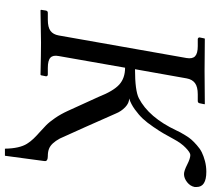

<svg xmlns="http://www.w3.org/2000/svg" viewBox="-58 -634 833 756"><g transform="rotate(90 358.0 -255.5)"><path d="M594.2 -27.8Q613.8 -27.8 613.8 -17.1Q613.8 -14.6 613.3 -11.7Q612.8 -8.8 612.8 -7.8L592.8 141.1H564.9Q564.5 112.3 559.6 90.6Q554.7 68.8 545.7 54.4Q536.6 40 525.6 28.6Q514.6 17.1 500.7 4.9Q486.8 -7.3 473.1 -20.8Q459.5 -34.2 444.1 -56.6Q428.7 -79.1 416 -106.9L360.8 -228Q337.9 -286.1 312.5 -309.1Q287.1 -332 246.1 -332L200.2 -70.8Q195.8 -48.3 206.5 -38.1Q217.3 -27.8 247.1 -27.8H272.9Q276.4 -27.8 278.3 -25.6Q280.3 -23.4 279.8 -20L275.9 -1L273.9 1Q188 -1 147.9 -1L20 1L18.1 -1L21 -20Q22.5 -27.8 29.8 -27.8H57.1Q86.9 -27.8 101.1 -38.3Q115.2 -48.8 119.1 -70.8L208 -574.2Q211.9 -597.2 200.9 -607.7Q189.9 -618.2 161.1 -618.2H133.8Q130.9 -618.2 128.7 -620.4Q126.5 -622.6 127 -626L130.9 -645L132.8 -646Q219.7 -645 258.8 -645L388.2 -646L390.1 -645L386.2 -626Q384.8 -618.2 377 -618.2H351.1Q321.3 -618.2 306.6 -607.2Q292 -596.2 288.1 -574.2L252 -371.1Q336.4 -371.1 366.2 -386.2Q441.9 -425.3 493.2 -534.2Q498.5 -545.4 501 -550Q503.4 -554.7 512.5 -569.6Q521.5 -584.5 529.1 -593Q536.6 -601.6 550.8 -614.3Q564.9 -627 579.1 -634Q593.3 -641.1 613.5 -646.5Q633.8 -651.9 655.8 -651.9Q715.8 -651.9 715.8 -613.8V-606Q712.4 -588.4 696.8 -576.2Q681.2 -564 665 -564Q652.3 -564 627.9 -576.4Q603.5 -588.9 589.8 -588.9Q580.6 -588.9 561.8 -571Q543 -553.2 526.9 -522.9Q513.2 -498 504.9 -483.4Q496.6 -468.8 479.2 -443.4Q461.9 -418 447 -402.1Q432.1 -386.2 410.6 -370.6Q389.2 -355 367.2 -348.1Q385.3 -348.1 401.6 -332.5Q418 -316.9 426.8 -294.9L480 -174.8Q519 -86.9 524.9 -75.2Q543.5 -41 564.9 -32.7Q576.7 -27.8 594.2 -27.8Z"/></g></svg>

Font: Common Serif
Style: Italic
Weight: 400
Italic angle: -12°
Designer: Philipp H. Poll, Khaled Hosny
Foundry: Stefan Peev, Context Ltd.
Version: Version 1.026